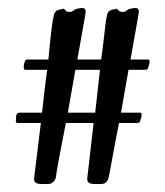

<svg xmlns="http://www.w3.org/2000/svg" viewBox="-20 -565 417 484"><path d="M327 -516C328 -525 330 -532 330 -536C330 -542 327 -545 320 -545C316 -545 312 -543 308 -543C298 -540 299 -535 289 -535C277 -535 278 -543 273 -543C272 -543 269 -541 265 -541C257 -540 250 -535 249 -522C246 -514 243 -470 235 -415H175L193 -516C194 -525 196 -532 196 -536C196 -542 193 -545 186 -545C182 -545 178 -543 174 -543C164 -540 165 -535 155 -535C142 -535 146 -543 139 -543C138 -543 135 -541 131 -541C123 -540 116 -535 115 -522C112 -514 107 -470 102 -415H50C45 -415 43 -413 42 -408C39 -401 40 -395 40 -395C40 -391 41 -389 44 -389H99C94 -354 90 -317 86 -281H30C25 -281 22 -279 21 -274C20 -267 20 -261 20 -260C20 -257 21 -255 24 -255H83L66 -116C65 -101 75 -101 96 -101C105 -101 116 -101 121 -118C121 -125 132 -185 146 -255H216L200 -116C199 -101 209 -101 230 -101C239 -101 250 -101 254 -118C256 -125 266 -185 280 -255H326C331 -255 333 -257 334 -262C338 -274 337 -275 337 -276C337 -279 336 -281 333 -281H285L304 -389H346C351 -389 353 -391 354 -396C358 -408 357 -409 357 -410C357 -413 356 -415 353 -415H309ZM170 -389H232L220 -281H151Z"/></svg>

Font: Engagement
Style: Regular
Weight: 400
Designer: Astigmatic (AOETI)
Foundry: Astigmatic (AOETI)
Version: Version 1.000